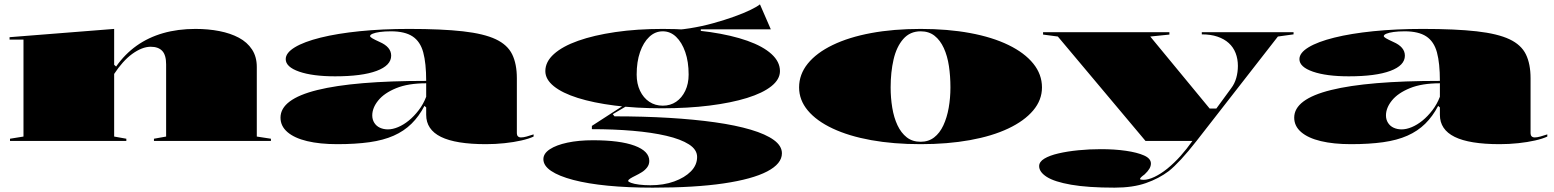

<svg xmlns="http://www.w3.org/2000/svg" viewBox="-20 -648 7148 883"><path d="M1226 -10V0H688V-10L744 -20V-352Q744 -395 726 -414Q708 -433 673 -433Q653 -433 631.5 -424.5Q610 -416 588 -400Q566 -384 545 -360.5Q524 -337 505 -308V-20L561 -10V0H26V-10L88 -20V-466H24V-477L505 -515V-350L514 -342Q554 -399 608 -437.5Q662 -476 730 -495.5Q798 -515 879 -515Q938 -515 989 -505Q1040 -495 1078.5 -474.5Q1117 -454 1139 -420.5Q1161 -387 1161 -340V-20Z M1861 -515Q2012 -515 2109 -504Q2206 -493 2260 -467.5Q2314 -442 2335.5 -398Q2357 -354 2357 -288V-35Q2357 -26 2362 -21Q2367 -16 2376 -16Q2387 -16 2401.5 -20Q2416 -24 2434 -30V-20Q2413 -10 2378 -2Q2343 6 2300.5 10.5Q2258 15 2215 15Q2076 15 2008 -18.5Q1940 -52 1940 -120Q1940 -129 1940 -133.5Q1940 -138 1940 -143Q1940 -148 1940 -154L1932 -161Q1907 -113 1872.5 -79Q1838 -45 1790.5 -24Q1743 -3 1679 6Q1615 15 1531 15Q1451 15 1392.5 1Q1334 -13 1302 -40.5Q1270 -68 1270 -107Q1270 -192 1439.5 -234Q1609 -276 1940 -276Q1940 -357 1926.5 -407Q1913 -457 1877.5 -480.5Q1842 -504 1778 -504Q1749 -504 1727.5 -501Q1706 -498 1694 -493Q1682 -488 1682 -482Q1682 -478 1692 -472Q1702 -466 1726 -455Q1779 -432 1779 -392Q1779 -347 1712 -322Q1645 -297 1521 -297Q1418 -297 1356 -318.5Q1294 -340 1294 -376Q1294 -405 1336 -430.5Q1378 -456 1454.5 -475Q1531 -494 1634.5 -504.5Q1738 -515 1861 -515ZM1940 -265Q1857 -265 1802 -242.5Q1747 -220 1719.5 -186Q1692 -152 1692 -117Q1692 -98 1701.5 -83Q1711 -68 1727.5 -60.5Q1744 -53 1764 -53Q1786 -53 1811 -63.5Q1836 -74 1860 -93.5Q1884 -113 1905.5 -141Q1927 -169 1940 -203Z M2982 215Q2868 215 2775.5 206Q2683 197 2616.5 179.5Q2550 162 2514.5 138Q2479 114 2479 84Q2479 58 2508.5 38.5Q2538 19 2589.5 8Q2641 -3 2707 -3Q2831 -3 2898.5 22Q2966 47 2966 92Q2966 109 2956 122Q2946 135 2931.5 144Q2917 153 2902.5 160Q2888 167 2878.5 173Q2869 179 2869 184Q2869 188 2882.5 193Q2896 198 2919.5 201Q2943 204 2971 204Q3032 204 3080.5 186.5Q3129 169 3157.5 140Q3186 111 3186 74Q3186 40 3148.5 16Q3111 -8 3044.5 -23.5Q2978 -39 2890 -46.5Q2802 -54 2702 -54V-69L2852 -166L2863 -161L2798 -123L2806 -113Q2939 -113 3056 -106Q3173 -99 3268.5 -85.5Q3364 -72 3433 -51.5Q3502 -31 3539 -4Q3576 23 3576 57Q3576 105 3508 140.5Q3440 176 3308 195.5Q3176 215 2982 215ZM3024 -150Q2906 -150 2807.5 -162.5Q2709 -175 2637.5 -197.5Q2566 -220 2527 -251.5Q2488 -283 2488 -321Q2488 -364 2527.5 -399.5Q2567 -435 2639 -460.5Q2711 -486 2810 -500.5Q2909 -515 3028 -515Q3147 -515 3246 -500.5Q3345 -486 3417 -460.5Q3489 -435 3528 -399.5Q3567 -364 3567 -321Q3567 -283 3527.5 -251.5Q3488 -220 3415.5 -197.5Q3343 -175 3243.5 -162.5Q3144 -150 3024 -150ZM3028 -162Q3063 -162 3089.5 -180Q3116 -198 3131.5 -230.5Q3147 -263 3147 -305Q3147 -364 3131.5 -408.5Q3116 -453 3089.5 -478.5Q3063 -504 3028 -504Q2993 -504 2966 -478.5Q2939 -453 2923.5 -408.5Q2908 -364 2908 -305Q2908 -263 2923.5 -230.5Q2939 -198 2966 -180Q2993 -162 3028 -162ZM3203 -494 3044 -509Q3097 -509 3153 -518Q3209 -527 3261 -541.5Q3313 -556 3357.5 -572Q3402 -588 3432.5 -603Q3463 -618 3475 -628L3525 -513H3203Z M4214 -515Q4339 -515 4441.5 -496Q4544 -477 4618 -441Q4692 -405 4732 -355.5Q4772 -306 4772 -246Q4772 -188 4731.5 -140Q4691 -92 4617 -57Q4543 -22 4440.5 -3.5Q4338 15 4214 15Q4089 15 3986.5 -3.5Q3884 -22 3809.5 -57Q3735 -92 3695 -140Q3655 -188 3655 -246Q3655 -306 3695 -355.5Q3735 -405 3809.5 -441Q3884 -477 3986.5 -496Q4089 -515 4214 -515ZM4214 -504Q4165 -504 4134 -468.5Q4103 -433 4089.5 -374.5Q4076 -316 4076 -246Q4076 -198 4083.5 -152.5Q4091 -107 4107.5 -72Q4124 -37 4150 -16.5Q4176 4 4214 4Q4250 4 4276 -16Q4302 -36 4318.5 -71.5Q4335 -107 4343 -152Q4351 -197 4351 -246Q4351 -298 4344 -344.5Q4337 -391 4320.5 -427Q4304 -463 4278 -483.5Q4252 -504 4214 -504Z M5106 215Q4983 215 4906 201.5Q4829 188 4794 165.5Q4759 143 4759 116Q4759 96 4783 81.5Q4807 67 4848 57.5Q4889 48 4939.5 43Q4990 38 5043 38Q5106 38 5158 45.5Q5210 53 5241.5 67Q5273 81 5273 104Q5273 116 5266 128Q5259 140 5244 154Q5233 162 5228 167Q5223 172 5223 175Q5223 179 5239 179Q5261 179 5289.5 165.5Q5318 152 5348 128Q5381 101 5409.5 69Q5438 37 5464 0H5248L4845 -480L4777 -489V-500H5358V-489L5270 -480L5543 -149H5574L5642 -242Q5658 -263 5665.5 -289.5Q5673 -316 5673 -345Q5673 -377 5662.5 -404Q5652 -431 5631 -450Q5610 -469 5579 -479.5Q5548 -490 5507 -490V-500H5929V-490L5857 -480L5483 0Q5444 50 5411.5 85Q5379 120 5355 139Q5310 173 5250 194Q5190 215 5106 215Z M6523 -515Q6674 -515 6771 -504Q6868 -493 6922 -467.5Q6976 -442 6997.5 -398Q7019 -354 7019 -288V-35Q7019 -26 7024 -21Q7029 -16 7038 -16Q7049 -16 7063.5 -20Q7078 -24 7096 -30V-20Q7075 -10 7040 -2Q7005 6 6962.5 10.5Q6920 15 6877 15Q6738 15 6670 -18.5Q6602 -52 6602 -120Q6602 -129 6602 -133.5Q6602 -138 6602 -143Q6602 -148 6602 -154L6594 -161Q6569 -113 6534.5 -79Q6500 -45 6452.5 -24Q6405 -3 6341 6Q6277 15 6193 15Q6113 15 6054.5 1Q5996 -13 5964 -40.5Q5932 -68 5932 -107Q5932 -192 6101.5 -234Q6271 -276 6602 -276Q6602 -357 6588.5 -407Q6575 -457 6539.5 -480.5Q6504 -504 6440 -504Q6411 -504 6389.5 -501Q6368 -498 6356 -493Q6344 -488 6344 -482Q6344 -478 6354 -472Q6364 -466 6388 -455Q6441 -432 6441 -392Q6441 -347 6374 -322Q6307 -297 6183 -297Q6080 -297 6018 -318.5Q5956 -340 5956 -376Q5956 -405 5998 -430.5Q6040 -456 6116.5 -475Q6193 -494 6296.5 -504.5Q6400 -515 6523 -515ZM6602 -265Q6519 -265 6464 -242.5Q6409 -220 6381.5 -186Q6354 -152 6354 -117Q6354 -98 6363.5 -83Q6373 -68 6389.5 -60.5Q6406 -53 6426 -53Q6448 -53 6473 -63.5Q6498 -74 6522 -93.5Q6546 -113 6567.5 -141Q6589 -169 6602 -203Z"/></svg>

Font: Kalnia Expanded SemiBold
Style: Regular
Weight: 600
Width: 7
Designer: Frida Medrano
Foundry: Frida Medrano
Version: Version 1.105